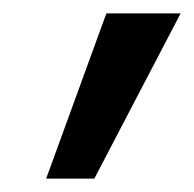

<svg xmlns="http://www.w3.org/2000/svg" viewBox="-20 -678 290 287"><path d="M49 -411 139 -658H250L121 -411Z"/></svg>

Font: Ysabeau Office SemiBold
Style: Regular
Weight: 600
Designer: Christian Thalmann (Catharsis Fonts)
Version: Version 2.001;gftools[0.9.30]; featfreeze: tnum,lnum,ss02